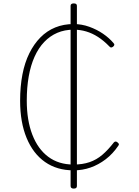

<svg xmlns="http://www.w3.org/2000/svg" viewBox="-20 -980 817 1126"><path d="M411 19Q314 19 244 -30Q174 -79 136 -171Q98 -263 98 -389Q98 -473 111.5 -543Q125 -613 152 -667.5Q179 -722 217 -760.5Q255 -799 304 -819Q353 -839 412 -839Q459 -839 503.5 -823Q548 -807 584.5 -782Q621 -757 646 -727Q651 -722 650.5 -717Q650 -712 643 -706Q636 -701 631 -701.5Q626 -702 621 -708Q588 -742 554.5 -763.5Q521 -785 485.5 -795.5Q450 -806 412 -806Q359 -806 316 -787.5Q273 -769 239.5 -734Q206 -699 183 -648Q160 -597 148.5 -532Q137 -467 137 -390Q137 -275 169.5 -190.5Q202 -106 263 -60.5Q324 -15 411 -15Q464 -15 505 -29Q546 -43 580 -72Q614 -101 648 -145Q653 -150 658 -150Q663 -150 668 -146Q674 -141 676.5 -137Q679 -133 675 -127Q642 -78 600 -46Q558 -14 511 2.5Q464 19 411 19ZM413 126Q394 126 394 111V-946Q394 -960 413 -960Q431 -960 431 -946V111Q431 126 413 126Z"/></svg>

Font: Playwrite BE WAL Thin
Style: Regular
Weight: 250
Version: Version 1.002